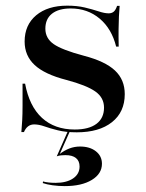

<svg xmlns="http://www.w3.org/2000/svg" viewBox="-20 -447 505 665"><path d="M246 11.3Q208.1 11.3 180.6 4.4Q153.2 -2.4 133.9 -9.3Q114.5 -16.1 98.4 -16.1Q74.2 -16.1 62.9 10.5H54Q55.6 -8.9 56.9 -30.2Q58.1 -51.6 58.1 -81.9Q58.1 -112.1 58.1 -157.3H66.9Q81.5 -79 125.4 -38.7Q169.4 1.6 238.7 1.6Q287.9 1.6 314.1 -18.1Q340.3 -37.9 340.3 -74.2Q340.3 -108.9 310.1 -130.2Q279.8 -151.6 209.7 -170.2Q134.7 -189.5 100 -221.8Q65.3 -254 65.3 -303.2Q65.3 -360.5 105.2 -394Q145.2 -427.4 212.9 -427.4Q246.8 -427.4 273.8 -421Q300.8 -414.5 321.4 -407.7Q341.9 -400.8 356.5 -400.8Q366.9 -400.8 373.8 -406.5Q380.6 -412.1 385.5 -426.6H394.4Q392.7 -408.9 391.9 -389.9Q391.1 -371 390.7 -346Q390.3 -321 391.1 -285.5H382.3Q366.9 -347.6 325 -382.7Q283.1 -417.7 225 -417.7Q183.1 -417.7 160.1 -399.6Q137.1 -381.5 137.1 -347.6Q137.1 -314.5 165.7 -294.4Q194.4 -274.2 270.2 -254Q344.4 -234.7 378.2 -202.8Q412.1 -171 412.1 -121Q412.1 -58.9 367.7 -23.8Q323.4 11.3 246 11.3ZM204 197.6Q183.1 197.6 162.5 194.8Q141.9 191.9 128.2 187.1L129 181.5Q137.1 183.9 148.8 185.1Q160.5 186.3 172.6 186.3Q210.5 186.3 233.1 171Q255.6 155.6 255.6 129.8Q255.6 110.5 243.1 100.4Q230.6 90.3 206.5 90.3Q198.4 90.3 191.1 91.1Q183.9 91.9 176.6 94.4L215.3 6.5H222.6L187.1 86.3Q202.4 74.2 220.2 67.3Q237.9 60.5 257.3 60.5Q291.1 60.5 312.1 77Q333.1 93.5 333.1 120.2Q333.1 154.8 298 176.2Q262.9 197.6 204 197.6Z"/></svg>

Font: Playfair 144pt SemiExpanded SemiBold
Style: Regular
Weight: 600
Width: 6
Designer: Claus Eggers Sørensen
Foundry: Claus Eggers Sørensen
Version: Version 2.203